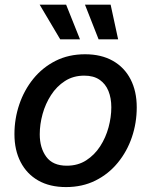

<svg xmlns="http://www.w3.org/2000/svg" viewBox="-20 -779 640 811"><path d="M258.8 11.2Q190.4 11.2 141.8 -16.4Q93.3 -43.9 67.1 -94.5Q41 -145 41 -212.4Q41 -277.3 61.5 -337.9Q82 -398.4 120.8 -446.3Q159.7 -494.1 214.8 -522Q270 -549.8 339.4 -549.8Q407.7 -549.8 456.5 -522.2Q505.4 -494.6 531.5 -444.1Q557.6 -393.6 557.6 -325.7Q557.6 -259.8 537.1 -199.5Q516.6 -139.2 477.5 -91.6Q438.5 -43.9 383.3 -16.4Q328.1 11.2 258.8 11.2ZM262.2 -79.1Q309.1 -79.1 344.2 -101.8Q379.4 -124.5 403.1 -161.1Q426.8 -197.8 438.5 -241.2Q450.2 -284.7 450.2 -325.7Q450.2 -364.7 438 -394.8Q425.8 -424.8 400.6 -442.1Q375.5 -459.5 335.9 -459.5Q289.6 -459.5 254.4 -436.8Q219.2 -414.1 195.6 -377.4Q171.9 -340.8 159.9 -297.4Q147.9 -253.9 147.9 -211.9Q147.9 -154.3 175.5 -116.7Q203.1 -79.1 262.2 -79.1ZM396.5 -612.8 338.9 -759.3H447.3L479 -612.8ZM234.4 -612.8 147.5 -759.3H259.3L317.9 -612.8Z"/></svg>

Font: Inter 16pt Medium
Style: Italic
Weight: 500
Italic angle: -9.3988°
Version: Version 4.001;git-66647c0bb